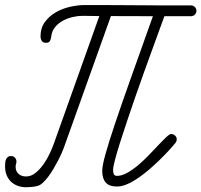

<svg xmlns="http://www.w3.org/2000/svg" viewBox="-20 -747 813 775"><path d="M166 -574.2Q153.8 -574.2 148.7 -581.8Q143.6 -589.4 143.6 -600.6Q143.6 -633.8 160.9 -657.7Q178.2 -681.6 204.8 -697Q231.4 -712.4 262.7 -719.5Q293.9 -726.6 321.8 -726.6Q346.2 -726.6 380.9 -726.6Q415.5 -726.6 455.1 -726.3Q494.6 -726.1 536.4 -725.8Q578.1 -725.6 617.7 -725.3Q657.2 -725.1 691.7 -725.1Q726.1 -725.1 751 -725.1Q759.8 -725.1 766.4 -718.8Q772.9 -712.4 772.9 -703.6Q772.9 -694.3 766.6 -688Q760.3 -681.6 751 -681.6H643.6Q636.7 -662.6 624 -627.9Q611.3 -593.3 595.5 -549.6Q579.6 -505.9 561.5 -455.8Q543.5 -405.8 525.9 -355Q508.3 -304.2 492.2 -256.1Q476.1 -208 463.6 -168.5Q451.2 -128.9 443.8 -100.6Q436.5 -72.3 436.5 -61.5Q436.5 -57.1 437 -53Q437.5 -48.8 439 -45.2Q440.4 -41.5 443.6 -39.3Q446.8 -37.1 452.1 -37.1Q471.7 -37.1 493.9 -49.6Q516.1 -62 538.3 -80.8Q560.5 -99.6 581.5 -121.6Q602.5 -143.6 620.4 -162.4Q638.2 -181.2 651.4 -193.6Q664.6 -206.1 670.9 -206.1Q679.2 -206.1 686.3 -200Q693.4 -193.8 693.4 -185.1Q693.4 -175.8 687.5 -169.4Q676.8 -156.2 660.4 -138.4Q644 -120.6 624 -101.1Q604 -81.5 581.8 -62.5Q559.6 -43.5 537.1 -28.1Q514.6 -12.7 492.9 -3.4Q471.2 5.9 452.1 5.9Q420.9 5.9 406.7 -10.3Q392.6 -26.4 392.6 -57.1Q392.6 -78.1 405.8 -125.2Q418.9 -172.4 444.6 -248.8Q470.2 -325.2 508.5 -432.6Q546.9 -540 597.2 -681.6L427.7 -682.1L238.3 -152.3Q234.9 -142.6 228.5 -128.2Q222.2 -113.8 213.6 -97.4Q205.1 -81.1 195.1 -64.2Q185.1 -47.4 174.3 -33.2Q163.6 -19 152.6 -9Q141.6 1 131.8 3.4Q120.6 6.3 108.9 7.6Q97.2 8.8 85.9 8.8Q66.9 8.8 51.3 2.9Q35.6 -2.9 24.4 -13.7Q13.2 -24.4 6.8 -40Q0.5 -55.7 0.5 -74.7Q0.5 -81.1 1 -88.6Q1.5 -96.2 3.9 -102.5Q6.3 -108.9 11.2 -113Q16.1 -117.2 24.9 -117.2Q34.2 -117.2 40.3 -110.6Q46.4 -104 46.4 -95.2Q46.4 -89.8 44.7 -85Q43 -80.1 43 -74.7Q43 -55.7 54.7 -45.2Q66.4 -34.7 85 -34.7Q105.5 -34.7 123.3 -49.1Q141.1 -63.5 155.8 -84.2Q170.4 -105 180.9 -127.7Q191.4 -150.4 197.3 -167L380.9 -682.1Q363.8 -682.1 347.2 -682.6Q330.6 -683.1 313.5 -683.1Q294.4 -683.1 273.2 -678.2Q252 -673.3 233.6 -663.3Q215.3 -653.3 202.4 -637.7Q189.5 -622.1 187 -600.6Q186 -590.8 182.1 -582.5Q178.2 -574.2 166 -574.2Z"/></svg>

Font: Helvetia Verbundene
Style: Regular
Weight: 400
Designer: Peter Wiegel, original typeface by Carl Albert Fahrenwaldt 1901
Foundry: Peter Wiegel
Version: Version 2.000